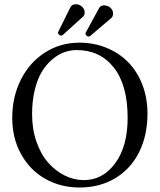

<svg xmlns="http://www.w3.org/2000/svg" viewBox="-20 -855 739 888"><path d="M489.3 -820.3Q502.9 -809.6 502.9 -792Q502.9 -778.8 495.1 -772L396.5 -688Q394 -686 389.6 -686Q385.3 -686 380.4 -689.9Q375.5 -693.8 375.5 -699.7Q375.5 -703.1 376.5 -704.1L439 -818.8Q445.8 -830.1 461.4 -830.1Q477.5 -830.1 489.3 -820.3ZM356.9 -826.2Q371.6 -815.4 371.6 -797.4Q371.6 -785.2 364.3 -778.3L270 -692.9Q267.1 -690.4 262.2 -690.4Q258.8 -690.4 254.4 -693.8Q248.5 -697.3 248.5 -704.1Q248.5 -707.5 249.5 -708.5L306.6 -823.2Q313 -835.4 333.5 -835.4Q344.2 -835.4 356.9 -826.2ZM334.5 -623.5Q304.7 -623.5 276.1 -613Q247.6 -602.5 220.5 -579.3Q193.4 -556.2 173.1 -522.5Q152.8 -488.8 140.6 -438.2Q128.4 -387.7 128.4 -327.1Q128.4 -257.3 148.9 -198.7Q169.4 -140.1 203.4 -102.1Q237.3 -64 279.8 -43Q322.3 -22 367.7 -22Q455.6 -22 512.9 -100.1Q570.3 -178.2 570.3 -309.6Q570.3 -461.9 506.3 -542.7Q442.4 -623.5 334.5 -623.5ZM662.1 -329.1Q662.1 -229.5 623.8 -152.1Q585.4 -74.7 513.7 -31.2Q441.9 12.2 348.1 12.2Q261.7 12.2 191.2 -26.9Q120.6 -65.9 78.6 -140.1Q36.6 -214.4 36.6 -310.1Q36.6 -407.2 76.7 -486.8Q116.7 -566.4 188 -612.1Q259.3 -657.7 347.2 -657.7Q414.1 -657.7 472.2 -634Q530.3 -610.4 572.3 -567.9Q614.3 -525.4 638.2 -463.9Q662.1 -402.3 662.1 -329.1Z"/></svg>

Font: Libertinage
Style: l
Weight: 400
Designer: OSP
Foundry: OSP
Version: Version 1.0; 2008; OFL relea